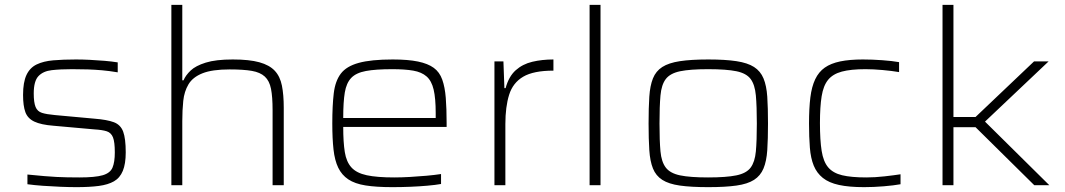

<svg xmlns="http://www.w3.org/2000/svg" viewBox="-20 -763 4389 791"><path d="M295 8Q266 8 229.5 6.5Q193 5 157.5 2.5Q122 0 93 -4V-44Q134 -40 162.5 -37.5Q191 -35 213 -34Q235 -33 256.5 -32.5Q278 -32 307 -32Q372 -32 403 -41Q434 -50 443.5 -72.5Q453 -95 453 -135Q453 -178 445.5 -197Q438 -216 420 -222Q402 -228 368 -230L200 -245Q149 -249 121.5 -262Q94 -275 84.5 -301Q75 -327 75 -372Q75 -424 89 -454Q103 -484 131 -497.5Q159 -511 199.5 -514.5Q240 -518 293 -518Q319 -518 349.5 -516.5Q380 -515 410 -512.5Q440 -510 465 -506V-465Q429 -471 400 -473.5Q371 -476 342.5 -477Q314 -478 277 -478Q229 -478 193.5 -474Q158 -470 138.5 -449.5Q119 -429 119 -378Q119 -341 126.5 -322.5Q134 -304 153 -298Q172 -292 206 -289L370 -274Q421 -270 449 -259.5Q477 -249 487.5 -220.5Q498 -192 498 -135Q498 -88 486 -59Q474 -30 449.5 -16Q425 -2 387 3Q349 8 295 8Z M686 0V-743H731V-432H736Q745 -453 765.5 -472.5Q786 -492 827.5 -505Q869 -518 939 -518Q1007 -518 1048.5 -506.5Q1090 -495 1112 -471.5Q1134 -448 1141.5 -410Q1149 -372 1149 -319V0H1103V-309Q1103 -364 1096.5 -397Q1090 -430 1071 -447.5Q1052 -465 1017.5 -471Q983 -477 926 -477Q854 -477 814 -461Q774 -445 756.5 -415.5Q739 -386 735 -347.5Q731 -309 731 -264V0Z M1596 8Q1530 8 1486 1Q1442 -6 1415 -24Q1388 -42 1373.5 -72Q1359 -102 1354 -147Q1349 -192 1349 -254Q1349 -328 1355 -378.5Q1361 -429 1384 -459.5Q1407 -490 1458 -504Q1509 -518 1598 -518Q1661 -518 1702 -509.5Q1743 -501 1767 -483.5Q1791 -466 1802 -435Q1813 -404 1816.5 -360Q1820 -316 1820 -256V-240H1394Q1394 -177 1400.5 -136.5Q1407 -96 1428 -73Q1449 -50 1491 -41Q1533 -32 1604 -32Q1634 -32 1669 -34Q1704 -36 1737.5 -39Q1771 -42 1797 -46V-5Q1775 -1 1741 2Q1707 5 1670 6.5Q1633 8 1596 8ZM1775 -257V-297Q1775 -358 1766.5 -394Q1758 -430 1737.5 -448Q1717 -466 1682.5 -472Q1648 -478 1596 -478Q1528 -478 1487.5 -470.5Q1447 -463 1427 -442Q1407 -421 1400.5 -382Q1394 -343 1394 -277H1795Z M2017 0V-510H2054L2058 -400H2063Q2076 -448 2104.5 -473.5Q2133 -499 2173 -508.5Q2213 -518 2260 -518V-472Q2178 -472 2135.5 -447Q2093 -422 2077.5 -372.5Q2062 -323 2062 -252V0Z M2409 0V-743H2454V0Z M2898 8Q2827 8 2781 1.5Q2735 -5 2708.5 -22Q2682 -39 2670 -69Q2658 -99 2655 -144.5Q2652 -190 2652 -254Q2652 -319 2655 -364.5Q2658 -410 2670 -440Q2682 -470 2708.5 -487Q2735 -504 2781 -511Q2827 -518 2898 -518Q2968 -518 3014 -511Q3060 -504 3086.5 -487Q3113 -470 3125.5 -440Q3138 -410 3141 -364.5Q3144 -319 3144 -254Q3144 -190 3141 -144.5Q3138 -99 3125.5 -69Q3113 -39 3086.5 -22Q3060 -5 3014 1.5Q2968 8 2898 8ZM2897 -32Q2972 -32 3013.5 -40.5Q3055 -49 3072.5 -72.5Q3090 -96 3094 -139.5Q3098 -183 3098 -254Q3098 -325 3094 -369.5Q3090 -414 3072.5 -437.5Q3055 -461 3014 -469.5Q2973 -478 2897 -478Q2823 -478 2782 -469.5Q2741 -461 2723 -437.5Q2705 -414 2701 -369.5Q2697 -325 2697 -254Q2697 -183 2701 -139.5Q2705 -96 2723 -72.5Q2741 -49 2782 -40.5Q2823 -32 2897 -32Z M3540 8Q3478 8 3436.5 -1Q3395 -10 3370 -30Q3345 -50 3332.5 -80.5Q3320 -111 3316.5 -154.5Q3313 -198 3313 -254Q3313 -317 3318.5 -361.5Q3324 -406 3338.5 -436.5Q3353 -467 3378 -484.5Q3403 -502 3441.5 -510Q3480 -518 3535 -518Q3573 -518 3614.5 -515Q3656 -512 3684 -507V-466Q3655 -471 3616 -474.5Q3577 -478 3546 -478Q3485 -478 3448 -468Q3411 -458 3391.5 -434Q3372 -410 3365 -366.5Q3358 -323 3358 -256Q3358 -186 3365 -141.5Q3372 -97 3392 -73.5Q3412 -50 3449.5 -41Q3487 -32 3549 -32Q3585 -32 3624.5 -36.5Q3664 -41 3690 -45V-4Q3663 1 3621 4.5Q3579 8 3540 8Z M3863 0V-743H3908V-281H3999L4240 -510H4300L4038 -262L4303 0H4241L3999 -239H3908V0Z"/></svg>

Font: Saira Expanded ExtraLight
Style: Regular
Weight: 250
Width: 7
Designer: Hector Gatti with collaboration of the Omnibus-Type team
Foundry: Omnibus-Type
Version: Version 1.101